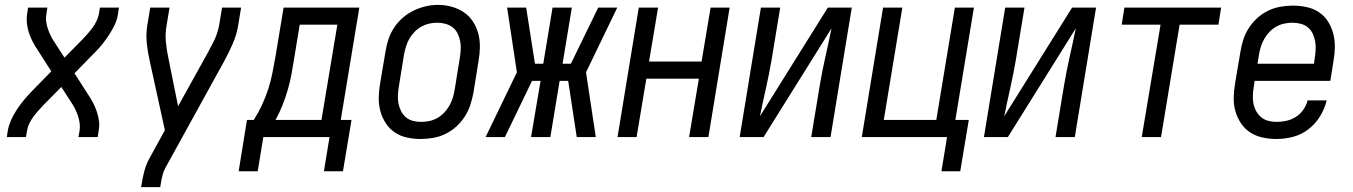

<svg xmlns="http://www.w3.org/2000/svg" viewBox="-20 -561 5540 786"><path d="M8 0 12 -27Q16 -48 25 -68.5Q34 -89 46.5 -108.5Q59 -128 73.5 -146Q88 -164 104 -181L190 -269L135 -355Q124 -371 115 -388Q106 -405 99.5 -423.5Q93 -442 90.5 -462.5Q88 -483 91 -504L95 -530H174L170 -504Q167 -488 169 -473Q171 -458 175.5 -444.5Q180 -431 186 -418Q192 -405 200 -393L244 -325L316 -398Q327 -410 338 -422Q349 -434 358.5 -447Q368 -460 375 -474.5Q382 -489 385 -504L389 -530H467L463 -504Q460 -482 450.5 -461.5Q441 -441 428.5 -421.5Q416 -402 402 -384Q388 -366 371 -349L285 -261L340 -175Q351 -159 360 -142Q369 -125 375.5 -106.5Q382 -88 385 -67.5Q388 -47 384 -27L380 0H301L306 -27Q308 -42 306 -57Q304 -72 299.5 -85.5Q295 -99 289 -112Q283 -125 275 -137L231 -205L159 -132Q148 -120 137 -108Q126 -96 116.5 -83Q107 -70 100 -55.5Q93 -41 91 -27L86 0Z M557 205 559 198Q563 169 570.5 140.5Q578 112 593 85L655 -28L593 -311Q585 -346 581 -382.5Q577 -419 583 -457L595 -530H674L662 -457Q656 -423 659 -390Q662 -357 669 -325L709 -126L830 -344Q837 -358 844.5 -371.5Q852 -385 858.5 -399Q865 -413 869.5 -427.5Q874 -442 877 -457L889 -530H967L955 -457Q949 -419 933 -382.5Q917 -346 898 -311L661 119Q650 138 645 158Q640 178 637 198L636 205Z M957 140 991 -70H1019Q1038 -100 1053 -132.5Q1068 -165 1078.5 -197.5Q1089 -230 1095.5 -264Q1102 -298 1108 -331L1141 -530H1451L1375 -70H1419L1384 140H1306L1329 0H1058L1035 140ZM1108 -70H1296L1361 -460H1207L1184 -320Q1179 -288 1173 -256Q1167 -224 1158 -193Q1149 -162 1136.5 -130.5Q1124 -99 1108 -70Z M1702 8Q1674 8 1646 2Q1618 -4 1596 -19Q1574 -34 1559 -57Q1544 -80 1537 -106.5Q1530 -133 1530.5 -162Q1531 -191 1536 -219L1558 -349Q1562 -375 1570 -399.5Q1578 -424 1592.5 -446.5Q1607 -469 1628 -487.5Q1649 -506 1673 -517.5Q1697 -529 1722 -535Q1747 -541 1773 -541Q1802 -541 1829 -533.5Q1856 -526 1878.5 -511Q1901 -496 1916 -473Q1931 -450 1938 -423.5Q1945 -397 1944.5 -368Q1944 -339 1939 -311L1918 -181Q1913 -155 1905 -130.5Q1897 -106 1882.5 -83.5Q1868 -61 1847.5 -42.5Q1827 -24 1803 -12.5Q1779 -1 1753 3.5Q1727 8 1702 8ZM1704 -62Q1721 -62 1737.5 -65.5Q1754 -69 1769.5 -77.5Q1785 -86 1797.5 -99Q1810 -112 1819 -127.5Q1828 -143 1833 -159Q1838 -175 1841 -192L1862 -322Q1865 -340 1866 -357.5Q1867 -375 1864 -391.5Q1861 -408 1853.5 -423.5Q1846 -439 1833 -449Q1820 -459 1803.5 -463.5Q1787 -468 1769 -468Q1752 -468 1735.5 -464Q1719 -460 1704 -451.5Q1689 -443 1676.5 -430Q1664 -417 1655.5 -402Q1647 -387 1642 -370.5Q1637 -354 1634 -338L1613 -208Q1610 -190 1609 -172.5Q1608 -155 1611 -138.5Q1614 -122 1621.5 -107Q1629 -92 1641 -81.5Q1653 -71 1669.5 -66.5Q1686 -62 1704 -62Z M1968 0 2096 -265 2056 -530H2134L2170 -300H2204L2242 -530H2321L2283 -300H2317L2429 -530H2507L2379 -265L2419 0H2341L2306 -230H2271L2233 0H2154L2193 -230H2158L2047 0Z M2508 0 2595 -530H2674L2637 -309H2852L2889 -530H2967L2880 0H2801L2841 -239H2626L2586 0Z M3008 0 3095 -530H3174L3139 -318Q3129 -259 3116 -201.5Q3103 -144 3091 -85L3369 -530H3467L3380 0H3301L3336 -212Q3346 -271 3359 -328.5Q3372 -386 3384 -445L3106 0Z M3834 140 3857 0H3508L3595 -530H3674L3598 -70H3813L3889 -530H3967L3891 -70H3946L3911 140Z M4008 0 4095 -530H4174L4139 -318Q4129 -259 4116 -201.5Q4103 -144 4091 -85L4369 -530H4467L4380 0H4301L4336 -212Q4346 -271 4359 -328.5Q4372 -386 4384 -445L4106 0Z M4654 0 4731 -460H4572L4583 -530H4979L4968 -460H4809L4733 0Z M5206 8Q5177 8 5149 2Q5121 -4 5098.5 -18.5Q5076 -33 5060.5 -56Q5045 -79 5037.5 -105.5Q5030 -132 5030.5 -161Q5031 -190 5036 -219L5058 -349Q5062 -375 5070 -399.5Q5078 -424 5092.5 -446.5Q5107 -469 5127.5 -487.5Q5148 -506 5172 -517.5Q5196 -529 5222 -533.5Q5248 -538 5273 -538Q5301 -538 5329 -532Q5357 -526 5379.5 -511Q5402 -496 5416.5 -473Q5431 -450 5438 -423.5Q5445 -397 5444.5 -368Q5444 -339 5439 -311L5426 -230H5116L5113 -208Q5110 -190 5109 -172.5Q5108 -155 5111 -138.5Q5114 -122 5122 -107Q5130 -92 5142.5 -81.5Q5155 -71 5171.5 -66.5Q5188 -62 5206 -62Q5226 -62 5246.5 -66.5Q5267 -71 5285 -82.5Q5303 -94 5315.5 -112Q5328 -130 5333 -150H5411Q5403 -116 5384 -85Q5365 -54 5336.5 -32Q5308 -10 5274 -1Q5240 8 5206 8ZM5128 -300H5359L5362 -322Q5365 -340 5366 -357.5Q5367 -375 5364 -391.5Q5361 -408 5354 -423Q5347 -438 5334.5 -448.5Q5322 -459 5305.5 -463.5Q5289 -468 5271 -468Q5255 -468 5238 -464.5Q5221 -461 5205.5 -452.5Q5190 -444 5177.5 -431Q5165 -418 5156 -402.5Q5147 -387 5142 -371Q5137 -355 5134 -338Z"/></svg>

Font: Iosevka Curly Oblique
Style: Regular
Weight: 400
Italic angle: -9°
Monospace: yes
Designer: Belleve Invis
Foundry: Belleve Invis
Version: Version 11.1.0; ttfautohint (v1.8.3)